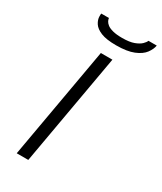

<svg xmlns="http://www.w3.org/2000/svg" viewBox="-216 -946 862 1022"><g transform="rotate(30 215.0 -434.5)"><path d="M71 0 192 -686H263L142 0ZM241 -762Q181 -762 148 -775.5Q115 -789 101.5 -810Q88 -831 88 -852Q88 -857 88 -861Q88 -865 89 -869H136Q136 -865 137.5 -861Q139 -857 141 -852Q146 -842 157.5 -833Q169 -824 191.5 -818Q214 -812 249 -812Q295 -812 321.5 -822Q348 -832 361.5 -845Q375 -858 379 -869H430Q426 -845 407.5 -820Q389 -795 348.5 -778.5Q308 -762 241 -762Z"/></g></svg>

Font: Archivo Expanded ExtraLight
Style: Italic
Weight: 250
Width: 7
Italic angle: -10°
Designer: Hector Gatti
Foundry: Omnibus-Type
Version: Version 2.001